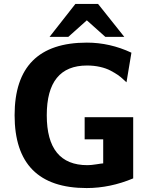

<svg xmlns="http://www.w3.org/2000/svg" viewBox="-20 -932 773 973"><path d="M231 -745 362 -912H477L610 -745H514L420 -829L326 -745ZM54 -348Q54 -716 420 -716Q537 -716 646 -665L621 -515Q619 -516 605.5 -529Q592 -542 577.5 -552Q563 -562 540.5 -574Q518 -586 487 -593Q456 -600 421 -600Q217 -600 217 -348Q217 -95 423 -95Q442 -95 469.5 -99.5Q497 -104 503 -104V-226H409V-338H655V-28Q538 21 419 21Q54 21 54 -348Z"/></svg>

Font: Coval
Style: Black
Weight: 1000
Foundry: Context Ltd
Version: Version 001.000